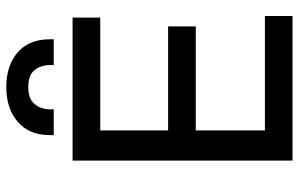

<svg xmlns="http://www.w3.org/2000/svg" viewBox="-190 -761 951 611"><g transform="rotate(-90 285.5 -455.5)"><path d="M540 0H80V-700H535V-612H176V-396H507V-308H176V-88H540ZM161 -760V-766V-772Q161 -839 204 -875Q246 -911 314 -911Q382 -911 424 -875Q466 -839 466 -772V-766V-760H384V-766V-771Q384 -802 367 -822Q351 -841 314 -841Q277 -841 261 -822Q243 -802 243 -771V-766V-760Z"/></g></svg>

Font: Rilu
Style: Bold
Weight: 500
Designer: Alí Sinisterra
Foundry: Alí Sinisterra
Version: ""